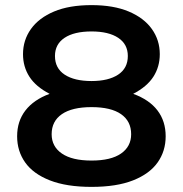

<svg xmlns="http://www.w3.org/2000/svg" viewBox="-20 -719 715 751"><path d="M338 12Q240 12 175 -13.5Q110 -39 78.5 -83.5Q47 -128 47 -186Q47 -245 79.5 -287Q112 -329 174 -352Q120 -380 95 -419Q70 -458 70 -507Q70 -562 101 -605.5Q132 -649 191.5 -674Q251 -699 338 -699Q424 -699 483.5 -674Q543 -649 574 -605.5Q605 -562 605 -507Q605 -458 580 -419Q555 -380 501 -352Q564 -329 596 -287Q628 -245 628 -186Q628 -128 596.5 -83.5Q565 -39 500.5 -13.5Q436 12 338 12ZM338 -91Q414 -91 453.5 -118.5Q493 -146 493 -194Q493 -245 453.5 -272.5Q414 -300 338 -300Q262 -300 222 -272.5Q182 -245 182 -194Q182 -146 222 -118.5Q262 -91 338 -91ZM338 -402Q404 -402 442 -427Q480 -452 480 -500Q480 -546 442.5 -571Q405 -596 338 -596Q270 -596 232.5 -571Q195 -546 195 -500Q195 -452 233 -427Q271 -402 338 -402Z"/></svg>

Font: Archivo SemiBold SemiExpanded
Style: Regular
Weight: 600
Width: 6
Version: Version 2.001